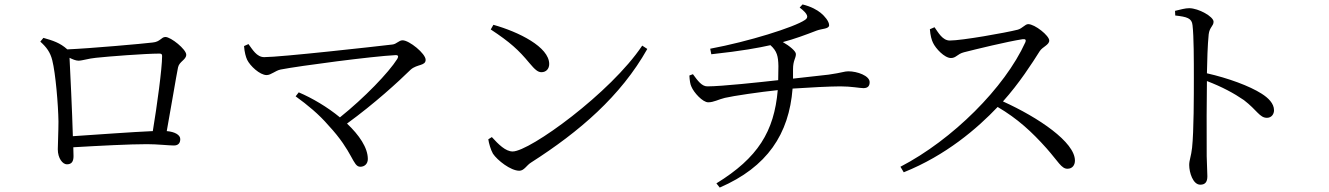

<svg xmlns="http://www.w3.org/2000/svg" viewBox="-20 -795 6000 867"><path d="M176 -624 162 -607C190 -582 207 -559 216 -523C231 -464 243 -321 244 -246C244 -203 241 -141 241 -121C241 -80 263 -53 282 -53C303 -53 312 -65 312 -90L311 -130C431 -137 566 -144 644 -144C690 -144 743 -138 765 -138C786 -138 794 -150 794 -167C794 -186 769 -200 733 -203C753 -312 775 -447 784 -491C790 -518 821 -525 821 -548C821 -572 752 -628 727 -628C708 -628 704 -606 669 -603C630 -598 383 -576 284 -572C251 -602 218 -612 176 -624ZM294 -534C308 -527 323 -521 334 -521C352 -521 380 -531 413 -534C468 -540 636 -553 700 -553C709 -553 712 -550 712 -542C712 -486 689 -317 670 -203C577 -199 416 -187 309 -180C306 -291 297 -473 294 -534Z M1329 -378 1315 -360C1369 -321 1420 -279 1463 -229C1576 -108 1572 -42 1607 -42C1626 -42 1641 -55 1641 -77C1641 -128 1602 -185 1547 -237C1671 -327 1779 -426 1835 -481C1864 -506 1902 -497 1902 -525C1902 -553 1828 -613 1798 -613C1781 -613 1771 -596 1752 -594C1676 -585 1247 -537 1173 -537C1139 -537 1120 -572 1102 -596L1082 -587C1084 -559 1090 -538 1096 -525C1109 -498 1153 -456 1184 -456C1204 -456 1223 -476 1247 -481C1335 -498 1663 -541 1765 -546C1778 -547 1781 -541 1774 -529C1735 -467 1625 -353 1515 -265C1458 -312 1390 -352 1329 -378Z M2208 -683 2196 -662C2284 -604 2322 -569 2370 -511C2396 -480 2409 -469 2425 -469C2446 -469 2460 -484 2460 -506C2460 -583 2322 -651 2208 -683ZM2880 -589C2738 -376 2372 -111 2295 -111C2263 -111 2231 -143 2201 -176L2185 -166C2187 -150 2196 -118 2206 -101C2226 -71 2286 -24 2325 -24C2347 -24 2358 -49 2378 -61C2597 -201 2783 -361 2903 -574Z M3093 -454C3094 -432 3097 -414 3102 -404C3113 -377 3153 -333 3178 -333C3203 -333 3224 -346 3253 -353C3291 -362 3414 -380 3492 -388C3476 -201 3402 -82 3215 33L3230 52C3445 -41 3543 -190 3559 -395C3631 -400 3731 -405 3775 -405C3825 -405 3862 -397 3879 -397C3900 -397 3907 -408 3907 -424C3907 -453 3851 -473 3811 -473C3792 -473 3785 -467 3722 -458L3561 -440V-482C3561 -523 3574 -531 3574 -551C3574 -564 3545 -588 3515 -605C3568 -619 3616 -637 3668 -657C3692 -666 3724 -664 3724 -681C3724 -699 3703 -723 3687 -736C3670 -750 3644 -765 3604 -775L3591 -761C3630 -731 3632 -716 3615 -705C3567 -672 3359 -607 3187 -575L3192 -550C3331 -565 3405 -579 3459 -591C3489 -564 3494 -541 3495 -497L3494 -433C3413 -424 3239 -405 3174 -405C3149 -405 3131 -430 3109 -460Z M4179 -663C4181 -635 4187 -614 4193 -602C4205 -576 4245 -533 4274 -533C4298 -533 4302 -551 4333 -559C4388 -573 4527 -607 4598 -618C4609 -619 4615 -617 4610 -604C4517 -399 4281 -164 4046 -42L4061 -17C4251 -93 4393 -215 4485 -312C4575 -259 4639 -200 4706 -125C4759 -65 4773 -33 4800 -33C4823 -33 4834 -50 4834 -70C4834 -153 4670 -264 4509 -337C4582 -418 4641 -510 4675 -564C4688 -584 4718 -592 4718 -612C4718 -634 4653 -686 4623 -686C4609 -686 4597 -667 4576 -661C4521 -647 4324 -612 4269 -612C4236 -612 4217 -648 4200 -672Z M5286 -746 5287 -725C5340 -719 5362 -713 5365 -681C5371 -631 5371 -522 5371 -442C5371 -366 5371 -202 5363 -128C5359 -90 5350 -72 5350 -50C5350 -16 5367 39 5400 39C5422 39 5432 27 5432 1C5432 -16 5430 -46 5429 -90C5428 -196 5429 -360 5430 -429C5498 -403 5552 -374 5597 -343C5657 -297 5668 -263 5701 -263C5722 -263 5733 -280 5733 -297C5733 -328 5707 -353 5677 -372C5622 -407 5527 -442 5430 -464C5431 -518 5433 -592 5438 -640C5442 -673 5460 -677 5460 -697C5460 -720 5392 -758 5350 -758C5331 -758 5312 -752 5286 -746Z"/></svg>

Font: Harano Aji Mincho
Style: Regular
Weight: 400
Foundry: Masamichi Hosoda
Version: HaranoAjiMincho-Regular version 20230610;ttx 4.39.4